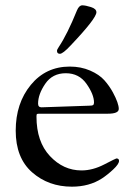

<svg xmlns="http://www.w3.org/2000/svg" viewBox="-20 -682 506 721"><path d="M194 -491C194 -483.7 197.7 -480 205 -480C212.3 -480 225.7 -490.3 245 -511C309.7 -579 342 -620.7 342 -636C342 -644.7 335.2 -651.2 321.5 -655.5C307.8 -659.8 297 -662 289 -662C281 -662 274.3 -655.7 269 -643C245 -583.7 222.3 -538 201 -506C196.3 -499.3 194 -494.3 194 -491ZM100.5 -35C141.5 1 191.3 19 250 19C293.3 19 331 8.7 363 -12C376.3 -20.7 390.3 -31.8 405 -45.5C419.7 -59.2 427 -70 427 -78C427 -84 423.7 -87 417 -87C415.7 -87 400.5 -79.5 371.5 -64.5C342.5 -49.5 314 -42 286 -42C240.7 -42 201.2 -60 167.5 -96C133.8 -132 117 -181.3 117 -244C117 -249.3 117.5 -252.5 118.5 -253.5C119.5 -254.5 122.7 -255 128 -255H385C412.3 -255 426 -261 426 -273C426 -287 418.7 -307.7 404 -335C395.3 -351 384.7 -366.2 372 -380.5C359.3 -394.8 341.5 -407 318.5 -417C295.5 -427 270 -432 242 -432C182 -432 133.2 -409 95.5 -363C57.8 -317 39 -259.8 39 -191.5C39 -123.2 59.5 -71 100.5 -35ZM136 -279C127.3 -279 123 -283.7 123 -293C123 -316.3 132 -341.2 150 -367.5C168 -393.8 193.7 -407 227 -407C260.3 -407 286.3 -393.7 305 -367C323.7 -340.3 333 -317 333 -297C333 -292.3 331.8 -289.2 329.5 -287.5C327.2 -285.8 321.3 -285 312 -285Z"/></svg>

Font: Sorts Mill Goudy
Style: Regular
Weight: 400
Version: Version 003.101